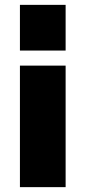

<svg xmlns="http://www.w3.org/2000/svg" viewBox="-20 -739 352 790"><path d="M62 -531V-719H250V-531ZM250 -469V31H62V-469Z"/></svg>

Font: CostaRica
Style: Normal
Weight: 900
Version: Version 1.3